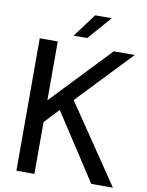

<svg xmlns="http://www.w3.org/2000/svg" viewBox="-97 -973 796 1041"><g transform="rotate(10 301.0 -452.0)"><path d="M245.1 -774.9H320.3L432.1 -903.8H341.3ZM66.9 0H166V-285.2L241.2 -365.2L479 0H598.1L306.2 -431.2L589.8 -729H474.1L166 -404.8V-729H66.9Z"/></g></svg>

Font: Hack
Style: Regular
Weight: 400
Monospace: yes
Designer: Christopher Simpkins
Foundry: Christopher Simpkins
Version: Version 2.010